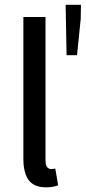

<svg xmlns="http://www.w3.org/2000/svg" viewBox="-20 -782 363 814"><path d="M258.3 -761.7H323.2L322.3 -702.6L306.6 -547.9H262.2ZM172.9 -710V-102.1Q172.9 -83 179.4 -74.2Q186 -65.4 196.3 -65.4Q205.6 -65.4 214.4 -67.4L226.6 3.4Q205.6 12.2 174.8 12.2Q124.5 12.2 101.8 -18.3Q79.1 -48.8 79.1 -108.4V-710Z"/></svg>

Font: Varta SemiBold
Style: Regular
Weight: 600
Designer: Joana Correia, Viktoriya Grabowska, Eben Sorkin
Foundry: Sorkin Type
Version: Version 1.003; ttfautohint (v1.3) -l 8 -r 24 -G 200 -x 12 -H